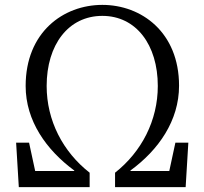

<svg xmlns="http://www.w3.org/2000/svg" viewBox="-20 -766 837 786"><path d="M698 -182 673 -66H514V-68C629 -152 713 -272 713 -415C713 -634 559 -746 399 -746C239 -746 85 -634 85 -414C85 -271 170 -152 284 -68V-66H124L99 -182H46L57 0H347V-59C237 -145 171 -273 171 -414C171 -583 260 -701 399 -701C537 -701 626 -583 626 -414C626 -273 560 -145 451 -59V0H740L751 -182Z"/></svg>

Font: Shippori Mincho
Style: Regular
Weight: 400
Designer: Bonji Tadano  Ryoko NISHIZUKA  (kana & ideographs); Frank Grießhammer (Latin, Greek & Cyrillic); Wenlong ZHANG  (bopomof
Foundry: Adobe Systems Incorporated
Version: Version 1.003;PS 1.001;hotconv 16.6.54;makeotf.lib2.5.65590